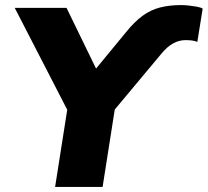

<svg xmlns="http://www.w3.org/2000/svg" viewBox="-20 -736 818 756"><path d="M197 0 254 -363 272 -251 38 -705H242L366 -450H345L476 -609Q509 -650 541 -673.5Q573 -697 610 -706.5Q647 -716 693 -716Q708 -716 725 -714Q742 -712 756 -709.5Q770 -707 778 -702L757 -571Q747 -575 736.5 -576.5Q726 -578 710 -578Q685 -578 661.5 -565Q638 -552 615 -524L387 -251L441 -363L384 0Z"/></svg>

Font: Nunito Sans 10pt Black
Style: Italic
Weight: 900
Italic angle: -9°
Designer: Vernon Adams
Foundry: Vernon Adams
Version: Version 3.101;gftools[0.9.27]